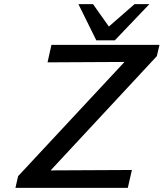

<svg xmlns="http://www.w3.org/2000/svg" viewBox="-20 -913 795 933"><path d="M361 -893H432L509 -784L634 -893H706L538 -717H448ZM55 0 68 -57 585 -612 211 -610 230 -695H755L742 -640L226 -85L621 -87L601 0Z"/></svg>

Font: Coval
Style: Medium Italic
Weight: 500
Foundry: Context Ltd
Version: Version 001.000